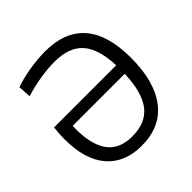

<svg xmlns="http://www.w3.org/2000/svg" viewBox="-197 -912 1082 1082"><g transform="rotate(-45 344.0 -371.0)"><path d="M46 -324Q46 -371 52 -413H547Q544 -482 529 -531Q514 -580 485.5 -611.5Q457 -643 414.5 -658Q372 -673 313 -673Q264 -673 205.5 -664Q147 -655 79 -635Q79 -636 78 -648Q77 -660 76.5 -673.5Q76 -687 75 -698.5Q74 -710 74 -711Q98 -720 128 -727.5Q158 -735 191 -740.5Q224 -746 256.5 -749Q289 -752 318 -752Q476 -752 556 -660Q636 -568 636 -384Q636 -195 557 -92.5Q478 10 328 10Q194 10 120 -75.5Q46 -161 46 -324ZM328 -65Q436 -65 489 -133Q542 -201 547 -345H132Q127 -207 174.5 -136Q222 -65 328 -65Z"/></g></svg>

Font: Encode Sans Normal
Style: Regular
Weight: 400
Designer: Pablo Impallari, Andres Torresi
Foundry: Pablo Impallari, Andres Torresi
Version: Version 1.000; ttfautohint (v1.00) -l 8 -r 50 -G 200 -x 14 -